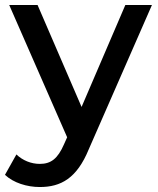

<svg xmlns="http://www.w3.org/2000/svg" viewBox="-35 -552 634 772"><path d="M116 -532H2L235 0L222 29C197 86 170 107 125 107C90 107 56 93 31 69L-15 151C19 183 73 200 125 200C210 200 274 165 322 48L576 -532H469L293 -122Z"/></svg>

Font: Montserrat-Alt1 SemBd
Style: Regular
Weight: 600
Designer: Differentunic
Foundry: Differentunic
Version: Version 7.222